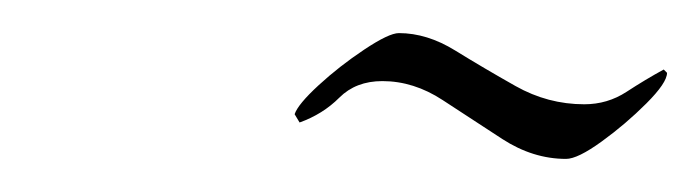

<svg xmlns="http://www.w3.org/2000/svg" viewBox="-20 -497 423 116"><path d="M322 -401Q302 -401 283.5 -413Q265 -425 247.5 -436.5Q230 -448 211 -448Q195 -448 185 -438Q175 -428 161 -423L158 -428Q160 -434 172.5 -445.5Q185 -457 200 -467Q215 -477 221 -477Q238 -477 255 -466.5Q272 -456 291.5 -445Q311 -434 333 -434Q347 -434 358.5 -441.5Q370 -449 381 -455L383 -453Q383 -447 370.5 -434.5Q358 -422 343.5 -411.5Q329 -401 322 -401Z"/></svg>

Font: Moon Dance
Style: Regular
Weight: 400
Designer: Robert E. Leuschke
Foundry: Robert E. Leuschke
Version: Version 1.010; ttfautohint (v1.8.3)